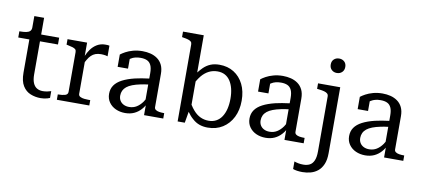

<svg xmlns="http://www.w3.org/2000/svg" viewBox="-83 -1045 3493 1585"><g transform="rotate(10 1664.0 -252.0)"><path d="M8 -451V-503H13Q43 -503 64.5 -507Q86 -511 97 -522Q108 -533 108 -553V-648H190V-508H341V-451H190V-174Q190 -130 201.5 -102.5Q213 -75 234 -62.5Q255 -50 283 -50Q304 -50 322 -54Q340 -58 353 -62V-5Q344 -1 331.5 2.5Q319 6 305 8Q291 10 275 10Q231 10 191 -6Q151 -22 126 -62Q101 -102 101 -173V-451Z M761 -515V-426Q754 -429 744.5 -430.5Q735 -432 725 -433Q715 -434 706 -434Q679 -434 659 -426.5Q639 -419 623.5 -404Q608 -389 595 -366Q590 -357 584 -346V-80Q584 -64 598.5 -56.5Q613 -49 632.5 -47Q652 -45 666 -45H683V0H411V-45H413Q449 -45 472 -52Q495 -59 495 -81V-415Q495 -430 487 -437.5Q479 -445 462.5 -450Q446 -455 421 -460L411 -462V-508H575V-397Q588 -427 605 -451Q627 -482 657.5 -500Q688 -518 727 -518Q737 -518 746.5 -517.5Q756 -517 761 -515Z M1142 0V-82Q1131 -63 1117 -48Q1092 -20 1059 -5Q1026 10 984 10Q941 10 905.5 -6Q870 -22 848.5 -52.5Q827 -83 827 -124Q827 -165 848 -195.5Q869 -226 911 -248Q953 -270 1015 -285Q1067 -297 1132 -305V-350Q1132 -392 1120.5 -416.5Q1109 -441 1087 -451Q1065 -461 1033 -461Q984 -461 953 -441Q949 -439 945 -436V-355H858V-458Q873 -470 898.5 -484Q924 -498 960 -508Q996 -518 1039 -518Q1074 -518 1106 -510Q1138 -502 1164 -483.5Q1190 -465 1205 -434.5Q1220 -404 1220 -359V-81Q1220 -67 1231 -59Q1242 -51 1260.5 -48Q1279 -45 1303 -45V0ZM1132 -255Q1098 -251 1070 -245Q1031 -237 1002.5 -226Q974 -215 956 -200.5Q938 -186 929 -167Q920 -148 920 -125Q920 -101 931 -83Q942 -65 962 -55Q982 -45 1008 -45Q1043 -45 1070.5 -62Q1098 -79 1120 -110Q1126 -119 1132 -130Z M1676 10Q1637 10 1605.5 -1.5Q1574 -13 1548 -37Q1523 -58 1500 -91L1484 3H1424V-642Q1424 -657 1416 -665Q1408 -673 1392 -678Q1376 -683 1350 -687L1339 -689V-735H1513V-423Q1532 -447 1551 -466Q1578 -492 1610 -505Q1642 -518 1684 -518Q1753 -518 1805 -485.5Q1857 -453 1886 -394.5Q1915 -336 1915 -257Q1915 -178 1885 -118Q1855 -58 1801.5 -24Q1748 10 1676 10ZM1513 -153Q1529 -127 1546 -108Q1573 -77 1605 -62Q1637 -47 1674 -47Q1710 -47 1737.5 -62Q1765 -77 1783.5 -105Q1802 -133 1811.5 -171.5Q1821 -210 1821 -257Q1821 -304 1811.5 -341.5Q1802 -379 1784 -406Q1766 -433 1739.5 -447Q1713 -461 1678 -461Q1639 -461 1606 -444.5Q1573 -428 1546 -396Q1529 -375 1513 -348Z M2319 0V-82Q2308 -63 2294 -48Q2269 -20 2236 -5Q2203 10 2161 10Q2118 10 2082.5 -6Q2047 -22 2025.5 -52.5Q2004 -83 2004 -124Q2004 -165 2025 -195.5Q2046 -226 2088 -248Q2130 -270 2192 -285Q2244 -297 2309 -305V-350Q2309 -392 2297.5 -416.5Q2286 -441 2264 -451Q2242 -461 2210 -461Q2161 -461 2130 -441Q2126 -439 2122 -436V-355H2035V-458Q2050 -470 2075.5 -484Q2101 -498 2137 -508Q2173 -518 2216 -518Q2251 -518 2283 -510Q2315 -502 2341 -483.5Q2367 -465 2382 -434.5Q2397 -404 2397 -359V-81Q2397 -67 2408 -59Q2419 -51 2437.5 -48Q2456 -45 2480 -45V0ZM2309 -255Q2275 -251 2247 -245Q2208 -237 2179.5 -226Q2151 -215 2133 -200.5Q2115 -186 2106 -167Q2097 -148 2097 -125Q2097 -101 2108 -83Q2119 -65 2139 -55Q2159 -45 2185 -45Q2220 -45 2247.5 -62Q2275 -79 2297 -110Q2303 -119 2309 -130Z M2608 45V-415Q2608 -430 2599 -438.5Q2590 -447 2572.5 -452Q2555 -457 2527 -460L2511 -462V-508H2697V45Q2697 101 2681 138Q2665 175 2638.5 196.5Q2612 218 2578.5 227Q2545 236 2510 236Q2488 236 2466.5 233Q2445 230 2431 224V161Q2448 167 2466.5 170.5Q2485 174 2507 174Q2538 174 2560.5 162.5Q2583 151 2595.5 122.5Q2608 94 2608 45ZM2648 -619Q2622 -619 2604.5 -635.5Q2587 -652 2587 -680Q2587 -708 2604.5 -724Q2622 -740 2648 -740Q2674 -740 2691.5 -724Q2709 -708 2709 -680Q2709 -652 2691.5 -635.5Q2674 -619 2648 -619Z M3154 0V-82Q3143 -63 3129 -48Q3104 -20 3071 -5Q3038 10 2996 10Q2953 10 2917.5 -6Q2882 -22 2860.5 -52.5Q2839 -83 2839 -124Q2839 -165 2860 -195.5Q2881 -226 2923 -248Q2965 -270 3027 -285Q3079 -297 3144 -305V-350Q3144 -392 3132.5 -416.5Q3121 -441 3099 -451Q3077 -461 3045 -461Q2996 -461 2965 -441Q2961 -439 2957 -436V-355H2870V-458Q2885 -470 2910.5 -484Q2936 -498 2972 -508Q3008 -518 3051 -518Q3086 -518 3118 -510Q3150 -502 3176 -483.5Q3202 -465 3217 -434.5Q3232 -404 3232 -359V-81Q3232 -67 3243 -59Q3254 -51 3272.5 -48Q3291 -45 3315 -45V0ZM3144 -255Q3110 -251 3082 -245Q3043 -237 3014.5 -226Q2986 -215 2968 -200.5Q2950 -186 2941 -167Q2932 -148 2932 -125Q2932 -101 2943 -83Q2954 -65 2974 -55Q2994 -45 3020 -45Q3055 -45 3082.5 -62Q3110 -79 3132 -110Q3138 -119 3144 -130Z"/></g></svg>

Font: Roboto Serif 20pt
Style: Regular
Weight: 400
Designer: Greg Gazdowicz
Foundry: Commercial Type
Version: Version 1.008